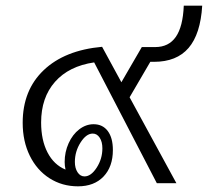

<svg xmlns="http://www.w3.org/2000/svg" viewBox="-20 -646 763 677"><path d="M510 -428 437 -303 602 0H533L312 -426Q223 -413 174 -357.5Q125 -302 125 -214Q125 -152 147.5 -108.5Q170 -65 211 -48Q208 -62 208 -75Q208 -110 222 -141Q236 -172 259.5 -190Q283 -208 310 -208Q342 -208 360 -184Q378 -160 378 -117Q378 -58 345 -23.5Q312 11 255 11Q199 11 154.5 -17.5Q110 -46 85 -97Q60 -148 60 -213Q60 -328 134 -398.5Q208 -469 340 -481L408 -356L480 -480H527Q575 -480 600 -516Q625 -552 628 -626H693Q687 -526 645 -477Q603 -428 523 -428ZM244 -75Q244 -53 253.5 -38.5Q263 -24 278 -24Q301 -24 321 -55Q341 -86 341 -123Q341 -146 331.5 -160.5Q322 -175 307 -175Q284 -175 264 -143.5Q244 -112 244 -75Z"/></svg>

Font: KoHo
Style: Regular
Weight: 400
Version: Version 1.000; ttfautohint (v1.6)